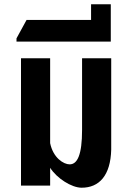

<svg xmlns="http://www.w3.org/2000/svg" viewBox="-20 -866 610 896"><path d="M361 10C443 10 496 -47 499 -168V-594H363V-260C363 -143 341 -99 305 -99C277 -99 228 -129 214 -198V-594H78V0H214V-83C245 -34 314 10 361 10Z M57 -672H497V-846H405V-773H104L57 -687Z"/></svg>

Font: Vanilla Cream ExtraBold
Style: Regular
Weight: 800
Designer: Jeremy Tribby, Jinavaṁso
Foundry: Tribby Type
Version: Version 1.422;Glyphs 3.1.2 (3151)